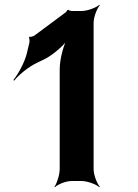

<svg xmlns="http://www.w3.org/2000/svg" viewBox="-20 -758 576 804"><path d="M372 -50V-662C372 -686 386 -723 398 -736L396 -738C383 -726 346 -712 322 -712H280C277 -712 266 -715 266 -717L262 -716C262 -714 255 -705 252 -704L124 -609C120 -606 106 -602 103 -604L101 -600C104 -598 104 -584 103 -579L92 -533C82 -494 55 -446 36 -423L39 -420C58 -444 100 -479 137 -496L170 -512C204 -530 250 -570 268 -598L264 -600C246 -572 230 -510 230 -467V-50C230 -26 218 11 208 24L210 26C221 14 256 0 280 0H322C346 0 383 14 396 26L398 24C386 11 372 -26 372 -50Z"/></svg>

Font: Asimov
Style: EdgeNar
Weight: 500
Designer: Google
Version: Version 2.000980: 2014